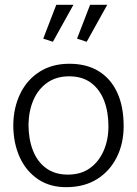

<svg xmlns="http://www.w3.org/2000/svg" viewBox="-20 -762 567 795"><path d="M258 13Q188 14 138 -19.5Q88 -53 61.5 -111.5Q35 -170 35 -245Q36 -317 64 -374.5Q92 -432 144 -465Q196 -498 267 -498Q339 -498 389 -467Q439 -436 465.5 -378.5Q492 -321 492 -240Q492 -168 463.5 -111Q435 -54 383 -21Q331 12 258 13ZM261 -39Q315 -39 352 -65.5Q389 -92 409 -137.5Q429 -183 429 -239Q429 -299 411 -345.5Q393 -392 357 -419Q321 -446 266 -446Q213 -446 175.5 -419.5Q138 -393 118.5 -348Q99 -303 98 -246Q98 -187 116 -140Q134 -93 170.5 -66Q207 -39 261 -39ZM199 -589 284 -742H213L159 -602ZM339 -589 424 -742H353L299 -602Z"/></svg>

Font: Catamaran Light
Style: Regular
Weight: 300
Designer: Pria Ravichandran
Version: Version 2.000